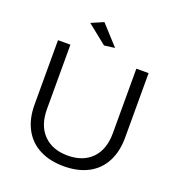

<svg xmlns="http://www.w3.org/2000/svg" viewBox="-157 -1028 1080 1163"><g transform="rotate(20 382.5 -446.5)"><path d="M170 -285Q170 -180 227 -121.5Q284 -63 383 -63Q482 -63 538.5 -121Q595 -179 595 -285V-700H674V-285Q674 -194 639.5 -128.5Q605 -63 539.5 -28.5Q474 6 383 6Q292 6 226 -28.5Q160 -63 125 -128.5Q90 -194 90 -285V-700H170ZM317 -899 431 -774 363 -765 238 -865Z"/></g></svg>

Font: Alexandria Light
Style: Regular
Weight: 300
Designer: Mohamed Gaber
Foundry: Kief Type Foundry
Version: Version 5.100